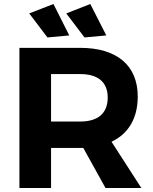

<svg xmlns="http://www.w3.org/2000/svg" viewBox="-20 -939 764 959"><path d="M326 -762 247 -919 126 -872 217 -752ZM511 -762 431 -919 311 -872 402 -752ZM686 0 537 -231C622 -271 668 -349 668 -457C668 -612 564 -700 381 -700H77V0H235V-200H381H396L507 0ZM235 -569H381C468 -569 518 -530 518 -452C518 -372 468 -332 381 -332H235Z"/></svg>

Font: Juman SemiBold
Style: Regular
Weight: 600
Designer: Bandar Raffah (Arabic) Julieta Ulanovsky (Latin)
Foundry: Caramella
Version: Version 5.022;PS 005.022;hotconv 1.0.88;makeotf.lib2.5.64775